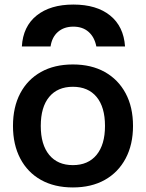

<svg xmlns="http://www.w3.org/2000/svg" viewBox="-20 -813 641 843"><path d="M302 -793Q404 -793 463.5 -745Q523 -697 529 -609H403Q395 -650 369 -673Q343 -696 302 -696Q261 -696 234.5 -673Q208 -650 202 -609H76Q81 -697 141 -745Q201 -793 302 -793ZM300 10Q219 10 160 -23Q101 -56 69 -117Q37 -178 37 -260Q37 -343 69 -403.5Q101 -464 160 -497Q219 -530 300 -530Q381 -530 440 -497Q499 -464 531.5 -403.5Q564 -343 564 -260Q564 -178 531.5 -117Q499 -56 440 -23Q381 10 300 10ZM300 -88Q367 -88 404 -133Q441 -178 441 -260Q441 -343 404 -387.5Q367 -432 300 -432Q233 -432 196 -387.5Q159 -343 159 -260Q159 -178 196 -133Q233 -88 300 -88Z"/></svg>

Font: M PLUS 2 SemiBold
Style: Regular
Weight: 600
Designer: Coji Morishita
Foundry: UNDERFOREST DESIGN
Version: Version 1.001